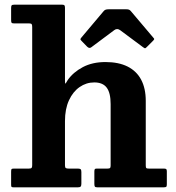

<svg xmlns="http://www.w3.org/2000/svg" viewBox="-20 -800 753 820"><path d="M105 -700Q113.2 -700 115.4 -696.6Q117.5 -693.2 117.5 -684.7V-94.8Q117.5 -85.8 114.9 -82.9Q112.2 -80 103 -80H39.2Q30.5 -80 29 -77.3Q27.5 -74.5 27.5 -65.8V-11.3Q27.5 -4.3 29.1 -2.1Q30.7 0 37.5 0H313Q321.8 0 324.6 -3.4Q327.5 -6.7 327.5 -15.5V-65.3Q327.5 -74.5 324.3 -77.3Q321 -80 312.5 -80H273.5Q264.3 -80 260.9 -82.4Q257.5 -84.8 257.5 -93.8V-283Q257.5 -334.5 274.5 -371.5Q291.5 -408.5 320 -428.2Q348.5 -448 382.5 -448Q419 -448 435.7 -425.7Q452.5 -403.5 452.5 -355.5V-93.5Q452.5 -84.8 450 -82.4Q447.5 -80 438.7 -80H392.5Q386 -80 384.5 -76.8Q383 -73.5 383 -66.8V-14.8Q383 -6.5 385 -3.3Q387 0 395.3 0H679.3Q687 0 689.8 -2.1Q692.5 -4.3 692.5 -12.5V-68.5Q692.5 -75.5 689.9 -77.8Q687.3 -80 680.3 -80H616.8Q607 -80 604.8 -82.1Q602.5 -84.3 602.5 -93.8V-369Q602.5 -422.5 582.9 -459.5Q563.3 -496.5 524.9 -515.8Q486.5 -535 430.5 -535Q374.8 -535 333.9 -513.4Q293 -491.8 269.5 -458.5Q265.3 -452.3 262.5 -446.9Q259.8 -441.5 258.6 -443.5Q257.5 -445.5 257.5 -460V-766.3Q257.5 -774 255.3 -777Q253 -780 245.8 -780H40.7Q32 -780 29.7 -777Q27.5 -774 27.5 -765.5V-714.2Q27.5 -705.2 29.7 -702.6Q32 -700 41.5 -700ZM351.8 -601Q361.3 -591.5 369.8 -598L468.3 -671.5Q480.3 -680.5 493.3 -671L590.8 -598.5Q597.3 -594 599.3 -593.7Q601.3 -593.5 606.8 -599L633.5 -625.7Q637.5 -629.7 638.4 -632.4Q639.3 -635 635.3 -638.5L539.3 -752Q535.3 -757 530.8 -758.8Q526.3 -760.5 516.3 -760.5H448.8Q437.8 -760.5 432.4 -759.1Q427 -757.8 422.3 -752L328.3 -640.5Q323.3 -634.5 323.4 -632.3Q323.5 -630 329 -624.5Z"/></svg>

Font: Besley
Style: Regular
Weight: 400
Designer: Owen Earl
Foundry: indestructible type*
Version: Version 4.000